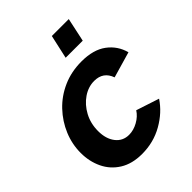

<svg xmlns="http://www.w3.org/2000/svg" viewBox="-210 -840 962 962"><g transform="rotate(-45 271.0 -359.0)"><path d="M229 10Q159 10 111 -20Q63 -50 39 -100.5Q15 -151 15 -211Q15 -273 39 -330.5Q63 -388 106.5 -434Q150 -480 210 -506.5Q270 -533 342 -533Q426 -533 475.5 -496Q525 -459 541 -399L403 -359Q382 -419 318 -419Q276 -419 238.5 -393.5Q201 -368 177.5 -324.5Q154 -281 154 -227Q154 -172 180.5 -138Q207 -104 251 -104Q283 -104 314.5 -121.5Q346 -139 363 -166L485 -126Q446 -67 378.5 -28.5Q311 10 229 10ZM299 -602 327 -728H447L420 -602Z"/></g></svg>

Font: Raleway
Style: Bold Italic
Weight: 700
Italic angle: -12°
Designer: Matt McInerney, Pablo Impallari, Rodrigo Fuenzalida
Foundry: Matt McInerney, Pablo Impallari, Rodrigo Fuenzalida
Version: Version 4.101;RELEASE